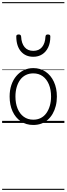

<svg xmlns="http://www.w3.org/2000/svg" viewBox="-20 -1163 629 1816"><path d="M295 19Q227 19 176.5 -15.5Q126 -50 98.5 -110.5Q71 -171 71 -250Q71 -310 87.5 -359Q104 -408 134.5 -444Q165 -480 205.5 -499.5Q246 -519 295 -519Q361 -519 411 -485Q461 -451 489.5 -390Q518 -329 518 -250Q518 -202 507.5 -161Q497 -120 478 -87Q459 -54 432 -30Q405 -6 370.5 6.5Q336 19 295 19ZM295 -31Q334 -31 365 -46.5Q396 -62 417.5 -91.5Q439 -121 451 -161.5Q463 -202 463 -250Q463 -315 442.5 -364.5Q422 -414 384.5 -441.5Q347 -469 295 -469Q256 -469 224.5 -453.5Q193 -438 171.5 -409Q150 -380 138 -339.5Q126 -299 126 -250Q126 -185 146.5 -135.5Q167 -86 205 -58.5Q243 -31 295 -31ZM295 -626Q222 -626 178.5 -676Q135 -726 134 -816Q133 -826 138.5 -831.5Q144 -837 157 -837Q169 -837 174 -831.5Q179 -826 180 -816Q183 -753 212.5 -717.5Q242 -682 295 -682Q348 -682 377.5 -717.5Q407 -753 410 -816Q411 -826 415.5 -831.5Q420 -837 433 -837Q446 -837 451.5 -831.5Q457 -826 456 -816Q456 -757 435.5 -714.5Q415 -672 379 -649Q343 -626 295 -626ZM0 623H589V633H0ZM0 -20H589V0H0ZM0 -505H589V-500H0ZM0 -1143H589V-1133H0Z"/></svg>

Font: Playwrite CL Guides
Style: Regular
Weight: 400
Designer: Veronika Burian, José Scaglione
Foundry: TypeTogether
Version: Version 1.003